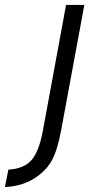

<svg xmlns="http://www.w3.org/2000/svg" viewBox="-101 -567 362 779"><path d="M-81.1 191.9 -66.9 121.1Q-3.9 117.7 26.9 82.5Q57.6 47.4 73.2 -38.1L167 -546.9H241.2L147 -38.1Q131.8 43.9 108.2 85.9Q84.5 127.9 36.1 158.2Q-14.6 189 -81.1 191.9Z"/></svg>

Font: Involve
Style: Italic
Weight: 400
Italic angle: -10.5°
Designer: Stefan Peev
Foundry: Context Ltd.
Version: Version 1.001